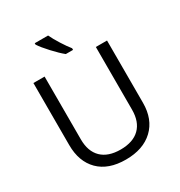

<svg xmlns="http://www.w3.org/2000/svg" viewBox="-214 -1077 1156 1234"><g transform="rotate(-30 364.0 -460.5)"><path d="M637.2 -713.9V-252Q637.2 -129.9 563.5 -60.1Q489.7 9.8 360.8 9.8Q231.4 9.8 161.1 -60.5Q90.8 -130.9 90.8 -253.9V-713.9H173.8V-248Q173.8 -158.7 222.7 -110.8Q271.5 -63 364.3 -63Q457 -63.5 505.4 -111.3Q554.2 -159.2 554.2 -249V-713.9ZM418 -771H364.3Q332.5 -796.4 289.1 -843.3Q245.6 -890.1 226.1 -920.9V-931.2H325.2Q340.8 -897.5 368.7 -853.5Q396.5 -809.6 418 -783.2Z"/></g></svg>

Font: OpenSans-Regular
Style: Regular
Weight: 400
Foundry: Ascender Corporation
Version: Version 1.10